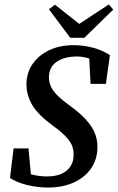

<svg xmlns="http://www.w3.org/2000/svg" viewBox="-20 -828 529 863"><path d="M25 -28 41 -161H108L121 -22L69 -64Q95 -50 127.5 -42.5Q160 -35 190 -35Q249 -35 280 -61.5Q311 -88 311 -133Q311 -152 305 -170Q299 -188 279.5 -210Q260 -232 222 -260Q149 -313 124 -357.5Q99 -402 99 -448Q99 -501 126.5 -540.5Q154 -580 201.5 -602.5Q249 -625 311 -625Q354 -625 396.5 -614Q439 -603 474 -580L456 -451H387L380 -586L426 -542Q396 -561 372.5 -567.5Q349 -574 325 -574Q269 -574 234.5 -550Q200 -526 200 -480Q200 -448 219.5 -420.5Q239 -393 290 -356Q340 -320 367.5 -289Q395 -258 406.5 -229Q418 -200 418 -169Q418 -112 389.5 -71Q361 -30 311 -7.5Q261 15 195 15Q150 15 103.5 4Q57 -7 25 -28ZM227 -807 367 -696H299L469 -808L489 -785L359 -658H296L200 -786Z"/></svg>

Font: Lisu Bosa ExtraBold
Style: Italic
Weight: 800
Italic angle: -19°
Designer: David Morse, Annie Olsen, Victor Gaultney, Frank Grießhammer (Latin)
Foundry: SIL International
Version: Version 2.000